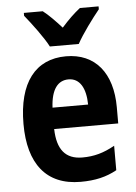

<svg xmlns="http://www.w3.org/2000/svg" viewBox="-55 -808 608 860"><g transform="rotate(-5 249.5 -378.0)"><path d="M188 -606H318C341 -649 390 -715 421 -753V-766H337C308 -743 284 -720 253 -685C223 -718 196 -746 170 -766H85V-753C116 -715 167 -647 188 -606ZM256 -556C118 -556 40 -456 40 -270C40 -92 118 10 273 10C339 10 389 -2 436 -28V-138C386 -110 343 -98 290 -98C214 -98 177 -144 175 -236H463V-309C463 -463 387 -556 256 -556ZM258 -452C309 -452 335 -406 336 -332H176C180 -415 211 -452 258 -452Z"/></g></svg>

Font: Noto Sans Thai Looped Condensed
Style: Bold
Weight: 700
Width: 3
Designer: Sasikarn Vongin, Ben Mitchell
Foundry: The Fontpad Ltd
Version: Version 1.001